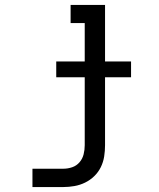

<svg xmlns="http://www.w3.org/2000/svg" viewBox="-20 -540 640 775"><path d="M111 215V141H236Q254 141 271.5 135Q289 129 301 115Q313 101 317.5 83Q322 65 322 46V-228H207V-292H322V-447H265V-520H404V-292H509V-228H404V46Q404 69 400.5 91.5Q397 114 387 134.5Q377 155 360.5 171Q344 187 323.5 197Q303 207 280.5 211Q258 215 236 215Z"/></svg>

Font: Iosevka HT Extended
Style: Regular
Weight: 400
Width: 7
Monospace: yes
Designer: Belleve Invis
Foundry: Belleve Invis
Version: Version 32.3.0; ttfautohint (v1.8.4)